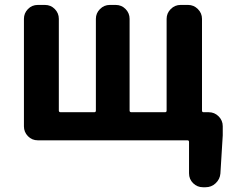

<svg xmlns="http://www.w3.org/2000/svg" viewBox="-20 -579 958 795"><path d="M816.4 -121.1Q816.4 -114.3 823.2 -114.3H844.7Q868.2 -114.3 885.3 -97.2Q902.3 -80.1 902.3 -56.6V-18.6L892.6 139.6Q890.6 163.1 873 179.7Q855.5 196.3 831.1 196.3H820.3Q796.9 196.3 779.8 179.7Q762.7 163.1 762.7 138.7V8.8Q762.7 2 755.9 2H136.7Q112.3 2 95.7 -15.1Q79.1 -32.2 79.1 -55.7V-501Q79.1 -524.4 95.7 -541.5Q112.3 -558.6 136.7 -558.6H166Q190.4 -558.6 207 -541.5Q223.6 -524.4 223.6 -501V-121.1Q223.6 -114.3 231.4 -114.3H370.1Q377 -114.3 377 -121.1V-501Q377 -524.4 394 -541.5Q411.1 -558.6 434.6 -558.6H459Q483.4 -558.6 500 -541.5Q516.6 -524.4 516.6 -501V-121.1Q516.6 -114.3 524.4 -114.3H663.1Q669.9 -114.3 669.9 -121.1V-501Q669.9 -524.4 687 -541.5Q704.1 -558.6 727.5 -558.6H758.8Q782.2 -558.6 799.3 -541.5Q816.4 -524.4 816.4 -501Z"/></svg>

Font: Gen Jyuu Gothic P Bold
Style: Bold
Weight: 700
Designer: [Source Han Sans]
Ryoko NISHIZUKA  (kana & ideographs); Paul D. Hunt (Latin, Greek & Cyrillic); Wenlong ZHANG  (bopomofo
Version: Version 1.002.20150607